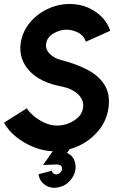

<svg xmlns="http://www.w3.org/2000/svg" viewBox="-42 -726 624 938"><path d="M223 13Q174.5 13 125.5 -6.2Q76.5 -25.5 37 -57.2Q-2.5 -89 -22.5 -126.5L89 -197Q98 -181 120.8 -161.2Q143.5 -141.5 174.2 -127Q205 -112.5 237.5 -112.5Q264.5 -112.5 292 -123Q319.5 -133.5 339.5 -152.5Q359.5 -171.5 363.5 -198.5Q369.5 -237 339.5 -265.2Q309.5 -293.5 261 -303Q153 -323 100.8 -380.8Q48.5 -438.5 59 -514Q67 -570.5 102.8 -614Q138.5 -657.5 190.2 -682Q242 -706.5 298.5 -706.5Q348 -706.5 388.5 -688.8Q429 -671 457.2 -641.2Q485.5 -611.5 496.5 -575.5L377 -522Q368 -552.5 339.5 -566.8Q311 -581 283 -581Q251 -581 219.8 -562.8Q188.5 -544.5 183.5 -514Q179 -484.5 201.8 -462.5Q224.5 -440.5 255.5 -433Q328.5 -414.5 384.5 -385.5Q440.5 -356.5 468.8 -311.2Q497 -266 488 -199.5Q479.5 -137 440.2 -89Q401 -41 343.8 -14Q286.5 13 223 13ZM248 188Q210.5 198 180.8 179.2Q151 160.5 146.5 125L212 108Q212.5 117.5 220.5 122.5Q228.5 127.5 239 125Q249 122.5 255.5 113.8Q262 105 261 95Q260 85.5 252.2 81.2Q244.5 77 234 77.5L168.5 80L256 -44.5L309 -11.5L285 21Q321.5 37 326.5 78.5Q331 114 308.2 146.5Q285.5 179 248 188Z"/></svg>

Font: Urbanist
Style: Bold Italic
Weight: 700
Italic angle: -8°
Designer: Corey Hu
Foundry: Corey Hu
Version: Version 1.330; ttfautohint (v1.8.4.7-5d5b)